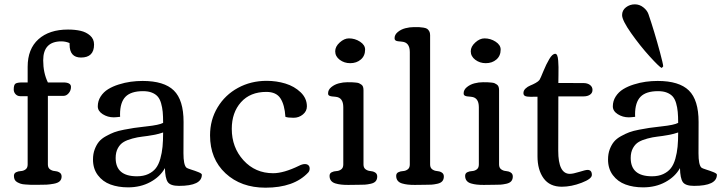

<svg xmlns="http://www.w3.org/2000/svg" viewBox="-20 -848 3332 881"><path d="M43.9 -41Q43.9 -52.7 53.7 -57.6Q63.5 -62.5 75.4 -63Q87.4 -63.5 97.2 -70.6Q106.9 -77.6 106.9 -93.3V-406.7H72.8Q60.1 -406.7 51.5 -415.8Q43 -424.8 43 -437.5Q43 -459 51.3 -464.4Q59.6 -469.7 82 -469.7H106.9V-541.5Q106.9 -623.5 156.5 -668Q206.1 -712.4 292 -712.4Q324.7 -712.4 350.1 -706.5Q375.5 -700.7 393.6 -684.8Q411.6 -668.9 411.6 -643.6Q411.6 -584 351.6 -584Q299.3 -584 299.3 -643.6V-650.4Q280.8 -658.2 261.7 -658.2Q178.2 -658.2 178.2 -571.3Q178.2 -513.7 199.7 -469.7H270.5Q305.7 -469.7 305.7 -449.2Q305.7 -432.6 295.2 -420.4Q284.7 -408.2 272 -408.2H199.7V-93.3Q199.7 -78.1 209.5 -71Q219.2 -64 231.2 -63.2Q243.2 -62.5 252.9 -56.6Q262.7 -50.8 262.7 -38.1Q262.7 -24.9 254.2 -16.6Q245.6 -8.3 226.8 -4.9Q208 -1.5 193.4 -0.7Q178.7 0 152.3 0Q148.9 0 142.6 0Q126.5 0 118.4 -0.2Q110.4 -0.5 96.4 -1.5Q82.5 -2.4 75.2 -4.9Q67.9 -7.3 59.6 -11.7Q51.3 -16.1 47.6 -23.4Q43.9 -30.8 43.9 -41Z M428.7 -359.9Q428.7 -384.8 441.9 -405.3Q455.1 -425.8 476.1 -438.7Q497.1 -451.7 524.9 -460.4Q552.7 -469.2 579.8 -472.9Q606.9 -476.6 634.3 -476.6Q732.9 -476.6 777.6 -432.9Q822.3 -389.2 822.3 -288.6L821.8 -144.5Q821.8 -92.3 835 -79.1Q838.4 -75.7 856.4 -70.1Q874.5 -64.5 890.4 -58.1Q906.2 -51.8 906.2 -46.4Q906.2 4.9 801.3 4.9Q761.7 4.9 749.8 -12.7Q737.8 -30.3 736.8 -76.7Q714.8 -37.1 669.9 -12.7Q625 11.7 567.9 11.7Q522.5 11.7 486.8 -1.5Q451.2 -14.6 429 -44.2Q406.7 -73.7 406.7 -116.2Q406.7 -142.1 414.6 -162.8Q422.4 -183.6 434.1 -197.8Q445.8 -211.9 466.1 -223.1Q486.3 -234.4 503.9 -241Q521.5 -247.6 549.1 -252.9Q576.7 -258.3 595.5 -261Q614.3 -263.7 644 -267.1Q646 -267.1 647 -267.3Q647.9 -267.6 649.7 -267.8Q651.4 -268.1 652.8 -268.1Q710.9 -274.4 728.5 -284.2Q728.5 -314 726.6 -334.7Q724.6 -355.5 719 -374.8Q713.4 -394 703.4 -405.3Q693.4 -416.5 676.8 -423.1Q660.2 -429.7 636.2 -429.7Q581.1 -429.7 555.9 -404.1Q530.8 -378.4 530.8 -322.8L531.2 -312Q510.7 -309.6 502 -309.6Q474.1 -309.6 451.4 -324Q428.7 -338.4 428.7 -359.9ZM728.5 -240.2Q710 -233.4 682.9 -228.5Q655.8 -223.6 633.8 -221.2Q611.8 -218.8 587.9 -212.4Q564 -206.1 547.9 -196.8Q531.7 -187.5 521.2 -168.7Q510.7 -149.9 510.7 -123Q510.7 -39.1 608.4 -39.1Q638.2 -39.1 660.2 -49.3Q682.1 -59.6 695.1 -76.2Q708 -92.8 715.6 -119.6Q723.1 -146.5 725.8 -174.6Q728.5 -202.6 728.5 -240.2Z M1203.6 -477.1Q1248.5 -477.1 1289.6 -464.6Q1330.6 -452.1 1359.4 -424.6Q1388.2 -397 1388.2 -359.9Q1388.2 -337.9 1369.9 -322.8Q1351.6 -307.6 1327.1 -307.6Q1300.8 -307.6 1289.6 -312Q1286.1 -367.2 1266.8 -396.7Q1247.6 -426.3 1202.1 -426.3Q1127.9 -426.3 1085.7 -378.9Q1043.5 -331.5 1043.5 -256.8Q1043.5 -171.4 1097.4 -112.3Q1151.4 -53.2 1233.4 -53.2Q1281.7 -53.2 1352.1 -87.4Q1367.2 -95.2 1378.9 -95.2Q1389.2 -95.2 1395 -89.8Q1400.9 -84.5 1400.9 -74.7Q1400.9 -63.5 1394 -56.2Q1329.1 13.2 1198.2 13.2Q1085.9 13.2 1014.9 -52.7Q943.8 -118.7 943.8 -227.1Q943.8 -297.9 978.3 -355.2Q1012.7 -412.6 1072 -444.8Q1131.3 -477.1 1203.6 -477.1Z M1518.1 -612.8Q1518.1 -634.3 1538.8 -653.1Q1559.6 -671.9 1581.1 -671.9Q1608.9 -671.9 1632.1 -656.7Q1655.3 -641.6 1655.3 -620.6Q1655.3 -591.8 1635.7 -575Q1616.2 -558.1 1586.9 -558.1Q1559.6 -558.1 1538.8 -573.7Q1518.1 -589.4 1518.1 -612.8ZM1492.2 -41Q1492.2 -52.7 1502 -57.6Q1511.7 -62.5 1523.7 -63Q1535.6 -63.5 1545.4 -70.6Q1555.2 -77.6 1555.2 -93.3V-356Q1555.2 -400.4 1520.5 -403.8Q1517.1 -404.3 1511.7 -404.8Q1506.3 -405.3 1503.9 -405.5Q1501.5 -405.8 1497.8 -406.5Q1494.1 -407.2 1492.4 -408.2Q1490.7 -409.2 1488.8 -410.6Q1486.8 -412.1 1486.1 -414.3Q1485.4 -416.5 1485.4 -419.9Q1485.4 -436 1500.2 -448.2Q1515.1 -460.4 1534.9 -465.6Q1554.7 -470.7 1574.2 -470.7Q1587.9 -470.7 1594.7 -470.5Q1601.6 -470.2 1612.1 -469.2Q1622.6 -468.3 1627.4 -466.1Q1632.3 -463.9 1637.9 -460Q1643.6 -456.1 1645.8 -449.5Q1647.9 -442.9 1647.9 -434.1V-93.3Q1647.9 -78.1 1657.7 -71Q1667.5 -64 1679.4 -63.2Q1691.4 -62.5 1701.2 -56.6Q1710.9 -50.8 1710.9 -38.1Q1710.9 -24.9 1703.9 -16.6Q1696.8 -8.3 1681.4 -4.9Q1666 -1.5 1654.1 -0.7Q1642.1 0 1620.1 0Q1613.3 0 1599.4 0.2Q1585.4 0.5 1578.1 0.5Q1559.1 0.5 1545.7 -1Q1532.2 -2.4 1519 -6.3Q1505.9 -10.3 1499 -19Q1492.2 -27.8 1492.2 -41Z M2016.6 -38.1Q2016.6 -24.9 2009.5 -16.6Q2002.4 -8.3 1987.1 -4.9Q1971.7 -1.5 1959.7 -0.7Q1947.8 0 1925.8 0Q1918.9 0 1905 0.2Q1891.1 0.5 1883.8 0.5Q1864.7 0.5 1851.3 -1Q1837.9 -2.4 1824.7 -6.3Q1811.5 -10.3 1804.7 -19Q1797.9 -27.8 1797.9 -41Q1797.9 -52.7 1807.6 -57.6Q1817.4 -62.5 1829.1 -63Q1840.8 -63.5 1850.6 -70.6Q1860.4 -77.6 1860.4 -93.3V-608.9Q1860.4 -653.3 1825.2 -656.7Q1821.8 -657.2 1816.4 -657.7Q1811 -658.2 1808.6 -658.4Q1806.2 -658.7 1802.5 -659.4Q1798.8 -660.2 1797.1 -661.1Q1795.4 -662.1 1793.7 -663.6Q1792 -665 1791.3 -667.2Q1790.5 -669.4 1790.5 -672.9Q1790.5 -689 1805.4 -701.2Q1820.3 -713.4 1840.1 -718.5Q1859.9 -723.6 1879.4 -723.6Q1896 -723.6 1903.8 -723.4Q1911.6 -723.1 1923.3 -721.2Q1935.1 -719.2 1940.2 -715.6Q1945.3 -711.9 1949.5 -704.8Q1953.6 -697.8 1953.6 -687V-93.3Q1953.6 -78.1 1963.4 -71Q1973.1 -64 1985.1 -63.2Q1997.1 -62.5 2006.8 -56.6Q2016.6 -50.8 2016.6 -38.1Z M2140.1 -612.8Q2140.1 -634.3 2160.9 -653.1Q2181.6 -671.9 2203.1 -671.9Q2231 -671.9 2254.2 -656.7Q2277.3 -641.6 2277.3 -620.6Q2277.3 -591.8 2257.8 -575Q2238.3 -558.1 2209 -558.1Q2181.6 -558.1 2160.9 -573.7Q2140.1 -589.4 2140.1 -612.8ZM2114.3 -41Q2114.3 -52.7 2124 -57.6Q2133.8 -62.5 2145.8 -63Q2157.7 -63.5 2167.5 -70.6Q2177.2 -77.6 2177.2 -93.3V-356Q2177.2 -400.4 2142.6 -403.8Q2139.2 -404.3 2133.8 -404.8Q2128.4 -405.3 2126 -405.5Q2123.5 -405.8 2119.9 -406.5Q2116.2 -407.2 2114.5 -408.2Q2112.8 -409.2 2110.8 -410.6Q2108.9 -412.1 2108.2 -414.3Q2107.4 -416.5 2107.4 -419.9Q2107.4 -436 2122.3 -448.2Q2137.2 -460.4 2157 -465.6Q2176.8 -470.7 2196.3 -470.7Q2210 -470.7 2216.8 -470.5Q2223.6 -470.2 2234.1 -469.2Q2244.6 -468.3 2249.5 -466.1Q2254.4 -463.9 2260 -460Q2265.6 -456.1 2267.8 -449.5Q2270 -442.9 2270 -434.1V-93.3Q2270 -78.1 2279.8 -71Q2289.6 -64 2301.5 -63.2Q2313.5 -62.5 2323.2 -56.6Q2333 -50.8 2333 -38.1Q2333 -24.9 2325.9 -16.6Q2318.8 -8.3 2303.5 -4.9Q2288.1 -1.5 2276.1 -0.7Q2264.2 0 2242.2 0Q2235.4 0 2221.4 0.2Q2207.5 0.5 2200.2 0.5Q2181.2 0.5 2167.7 -1Q2154.3 -2.4 2141.1 -6.3Q2127.9 -10.3 2121.1 -19Q2114.3 -27.8 2114.3 -41Z M2695.8 -45.4Q2695.8 -27.3 2648.7 -9.3Q2601.6 8.8 2558.1 8.8Q2502.4 8.8 2474.4 -29.8Q2446.3 -68.4 2446.3 -131.3V-404.3Q2440.4 -404.3 2430.4 -404.1Q2420.4 -403.8 2416.5 -403.8Q2398.4 -403.8 2390.1 -407.2Q2381.8 -410.6 2381.8 -420.9Q2381.8 -432.6 2391.4 -441.7Q2400.9 -450.7 2413.1 -455.6Q2425.3 -460.4 2438 -467.5Q2450.7 -474.6 2455.6 -481.4Q2460 -488.3 2473.1 -520.8Q2486.3 -553.2 2500.5 -577.1Q2514.6 -601.1 2527.8 -601.1Q2533.2 -601.1 2536.6 -593.8Q2540 -586.4 2541.3 -569.6Q2542.5 -552.7 2542.7 -540Q2543 -527.3 2542.5 -502.2Q2542 -477.1 2542 -467.3L2658.2 -466.8Q2675.3 -466.8 2687 -458.3Q2698.7 -449.7 2698.7 -435.5Q2698.7 -421.4 2687.3 -413.6Q2675.8 -405.8 2658.7 -405.8H2542L2541.5 -156.2Q2541.5 -50.3 2594.7 -50.3Q2609.4 -50.3 2638.2 -59.3Q2667 -68.4 2675.8 -68.4Q2695.8 -68.4 2695.8 -45.4Z M3016.1 -536.1Q3004.9 -541 2960.9 -589.4Q2917 -637.7 2875.7 -696.3Q2834.5 -754.9 2834.5 -778.8Q2834.5 -800.8 2852.3 -814.5Q2870.1 -828.1 2893.1 -828.1Q2914.6 -828.1 2932.1 -814.2Q2949.7 -800.3 2955.6 -782.7Q2981.9 -706.1 3008.3 -608.4Q3022.5 -555.2 3022.9 -545.4V-543ZM2792 -359.9Q2792 -384.8 2805.2 -405.3Q2818.4 -425.8 2839.4 -438.7Q2860.4 -451.7 2888.2 -460.4Q2916 -469.2 2943.1 -472.9Q2970.2 -476.6 2997.6 -476.6Q3096.2 -476.6 3140.9 -432.9Q3185.5 -389.2 3185.5 -288.6L3185.1 -144.5Q3185.1 -92.3 3198.2 -79.1Q3201.7 -75.7 3219.7 -70.1Q3237.8 -64.5 3253.7 -58.1Q3269.5 -51.8 3269.5 -46.4Q3269.5 4.9 3164.6 4.9Q3125 4.9 3113 -12.7Q3101.1 -30.3 3100.1 -76.7Q3078.1 -37.1 3033.2 -12.7Q2988.3 11.7 2931.2 11.7Q2885.7 11.7 2850.1 -1.5Q2814.5 -14.6 2792.2 -44.2Q2770 -73.7 2770 -116.2Q2770 -142.1 2777.8 -162.8Q2785.6 -183.6 2797.4 -197.8Q2809.1 -211.9 2829.3 -223.1Q2849.6 -234.4 2867.2 -241Q2884.8 -247.6 2912.4 -252.9Q2939.9 -258.3 2958.7 -261Q2977.5 -263.7 3007.3 -267.1Q3009.3 -267.1 3010.3 -267.3Q3011.2 -267.6 3012.9 -267.8Q3014.6 -268.1 3016.1 -268.1Q3074.2 -274.4 3091.8 -284.2Q3091.8 -314 3089.8 -334.7Q3087.9 -355.5 3082.3 -374.8Q3076.7 -394 3066.7 -405.3Q3056.6 -416.5 3040 -423.1Q3023.4 -429.7 2999.5 -429.7Q2944.3 -429.7 2919.2 -404.1Q2894 -378.4 2894 -322.8L2894.5 -312Q2874 -309.6 2865.2 -309.6Q2837.4 -309.6 2814.7 -324Q2792 -338.4 2792 -359.9ZM3091.8 -240.2Q3073.2 -233.4 3046.1 -228.5Q3019 -223.6 2997.1 -221.2Q2975.1 -218.8 2951.2 -212.4Q2927.2 -206.1 2911.1 -196.8Q2895 -187.5 2884.5 -168.7Q2874 -149.9 2874 -123Q2874 -39.1 2971.7 -39.1Q3001.5 -39.1 3023.4 -49.3Q3045.4 -59.6 3058.3 -76.2Q3071.3 -92.8 3078.9 -119.6Q3086.4 -146.5 3089.1 -174.6Q3091.8 -202.6 3091.8 -240.2Z"/></svg>

Font: Corben
Style: Regular
Weight: 400
Designer: vernon adams
Foundry: vernon adams
Version: Version 1.100